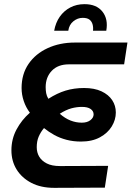

<svg xmlns="http://www.w3.org/2000/svg" viewBox="-20 -905 634 925"><path d="M241 0Q177 0 131 -24Q85 -48 60 -88.5Q35 -129 35 -181Q35 -235 59.5 -281Q84 -327 124 -362Q105 -387 94.5 -418Q84 -449 84 -481Q84 -548 117.5 -597Q151 -646 209.5 -673Q268 -700 341 -700H594L578 -595H312Q259 -595 229.5 -564Q200 -533 200 -485Q200 -470 202.5 -456Q205 -442 213 -429Q255 -456 296 -468.5Q337 -481 385 -481Q435 -481 469 -465Q503 -449 520.5 -422.5Q538 -396 538 -363Q538 -328 518.5 -296Q499 -264 461.5 -243.5Q424 -223 370 -223Q333 -223 300.5 -231.5Q268 -240 241 -255Q214 -270 192 -288Q176 -269 166.5 -247Q157 -225 157 -196Q157 -170 169 -150Q181 -130 205.5 -117.5Q230 -105 269 -105L501 -106L485 -1ZM374 -314Q400 -314 415.5 -326Q431 -338 431 -354Q431 -370 416.5 -380Q402 -390 375 -390Q349 -390 323.5 -383Q298 -376 268 -357Q293 -335 319.5 -324.5Q346 -314 374 -314ZM241 -757Q248 -796 268 -824.5Q288 -853 318.5 -869Q349 -885 387 -885Q445 -885 473.5 -849Q502 -813 492 -757H428Q430 -773 426 -787.5Q422 -802 411 -810.5Q400 -819 378 -819Q354 -819 333.5 -802.5Q313 -786 309 -757Z"/></svg>

Font: MuseoModerno Medium
Style: Italic
Weight: 500
Italic angle: -9°
Designer: Pablo Cosgaya, Héctor Gatti, Marcela Romero, and the Authors of The MuseoModerno Project.
Foundry: Omnibus-Type Team
Version: Version 1.003